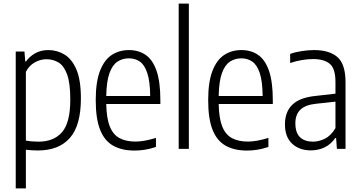

<svg xmlns="http://www.w3.org/2000/svg" viewBox="-20 -828 2004 1068"><path d="M67.5 220V-541.5H116L120.5 -486.5H125Q142.5 -512 174.2 -530.8Q206 -549.5 248.5 -549.5Q297 -549.5 338.2 -525Q379.5 -500.5 404.8 -442Q430 -383.5 430 -280.5Q430 -130 368.5 -60.5Q307 9 191 9Q159 9 124 5V220ZM194 -40Q279.5 -40 325.2 -93Q371 -146 371 -274.5Q371 -366 353.2 -414.2Q335.5 -462.5 305.5 -480.5Q275.5 -498.5 238 -498.5Q205 -498.5 173.2 -480.8Q141.5 -463 124 -428.5V-46Q156 -40 194 -40Z M728.5 9.5Q657.5 9.5 609.2 -17.8Q561 -45 536.8 -106.5Q512.5 -168 512.5 -271Q512.5 -372.5 536.2 -433.8Q560 -495 601.5 -522.2Q643 -549.5 697 -549.5Q751 -549.5 790.2 -522.5Q829.5 -495.5 850.8 -434.2Q872 -373 872 -270.5V-249.5H571Q572.5 -170 590.8 -124.5Q609 -79 644.8 -59.8Q680.5 -40.5 733.5 -40.5Q781.5 -40.5 847.5 -61V-10.5Q814 0.5 785.2 5Q756.5 9.5 728.5 9.5ZM697 -503.5Q662 -503.5 634 -485.5Q606 -467.5 589.2 -422Q572.5 -376.5 571 -294H815.5Q814.5 -376.5 799.2 -422Q784 -467.5 757.8 -485.5Q731.5 -503.5 697 -503.5Z M974 0V-808H1030.5V0Z M1354 9.5Q1283 9.5 1234.8 -17.8Q1186.5 -45 1162.2 -106.5Q1138 -168 1138 -271Q1138 -372.5 1161.8 -433.8Q1185.5 -495 1227 -522.2Q1268.5 -549.5 1322.5 -549.5Q1376.5 -549.5 1415.8 -522.5Q1455 -495.5 1476.2 -434.2Q1497.5 -373 1497.5 -270.5V-249.5H1196.5Q1198 -170 1216.2 -124.5Q1234.5 -79 1270.2 -59.8Q1306 -40.5 1359 -40.5Q1407 -40.5 1473 -61V-10.5Q1439.5 0.5 1410.8 5Q1382 9.5 1354 9.5ZM1322.5 -503.5Q1287.5 -503.5 1259.5 -485.5Q1231.5 -467.5 1214.8 -422Q1198 -376.5 1196.5 -294H1441Q1440 -376.5 1424.8 -422Q1409.5 -467.5 1383.2 -485.5Q1357 -503.5 1322.5 -503.5Z M1709 8.5Q1645 8.5 1605 -28.8Q1565 -66 1565 -136Q1565 -206.5 1606.8 -246.2Q1648.5 -286 1736.5 -294.5L1846 -307V-371.5Q1846 -447 1814.2 -473.2Q1782.5 -499.5 1720.5 -499.5Q1694 -499.5 1660.8 -494.2Q1627.5 -489 1594 -477.5V-528Q1622.5 -538.5 1659 -544Q1695.5 -549.5 1727 -549.5Q1812.5 -549.5 1857.2 -510.2Q1902 -471 1902 -369.5V0H1854L1849.5 -60.5H1845Q1821 -25.5 1786 -8.5Q1751 8.5 1709 8.5ZM1623 -142.5Q1623 -89.5 1648.8 -64.8Q1674.5 -40 1721.5 -40Q1752.5 -40 1786.2 -56Q1820 -72 1846 -115.5V-262.5L1739 -251Q1679 -245 1651 -218Q1623 -191 1623 -142.5Z"/></svg>

Font: Encode Sans Condensed Condensed Light
Style: Regular
Weight: 300
Width: 3
Designer: Multiple Designers
Foundry: Impallari Type
Version: Version 3.000; ttfautohint (v1.8.3) -l 8 -r 50 -G 200 -x 14 